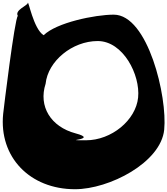

<svg xmlns="http://www.w3.org/2000/svg" viewBox="-241 -986 1234 1417"><path d="M-109.4 -868.6C-132.9 -848.6 -214 -180.9 -217.6 -145.9C-249.9 172.9 -20.8 410.5 312.6 410.5C565.4 410.5 946.2 213.9 970.8 -28.4C995.4 -270.6 851.3 -877.8 598.4 -877.8C460.1 -877.8 174.9 -818.9 81.3 -726C5.4 -771.8 -33 -994.2 -36.1 -963.6C-38 -944.6 -134.5 -911.6 -109.4 -868.6ZM778.3 -265.9C761.3 -98.6 581.5 49.3 393.7 49.3C185.5 49.3 499.7 46.8 316.9 -1.7C134.1 -50.2 41.1 -200.6 95.6 -367.9C112.6 -535.2 292.4 -683.1 480.1 -683.1C667.9 -683.1 795.3 -433.2 778.3 -265.9Z"/></svg>

Font: AnarchicType
Style: Slant
Weight: 400
Version: Version Something